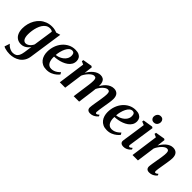

<svg xmlns="http://www.w3.org/2000/svg" viewBox="91 -1794 3077 3077"><g transform="rotate(45 1630.0 -255.0)"><path d="M447 30.5Q439 90 412.8 132Q386.5 174 348.2 200Q310 226 265 238.2Q220 250.5 174 250.5Q145.5 250.5 117.8 246.5Q90 242.5 67.2 235.5Q44.5 228.5 30.5 219.5L61 128.5Q71.5 145.5 92.8 162Q114 178.5 140.8 189.2Q167.5 200 194 200Q230.5 200 256.2 186Q282 172 298 141Q314 110 321.5 60L341.5 -78Q327 -55.5 305.2 -35.2Q283.5 -15 254.8 -2.2Q226 10.5 191 10.5Q139.5 10.5 102.8 -13.8Q66 -38 46.8 -82.8Q27.5 -127.5 27.5 -188.5Q27.5 -241 40.8 -292.5Q54 -344 80.2 -389.5Q106.5 -435 145.2 -470Q184 -505 235.2 -525Q286.5 -545 349.5 -545Q381.5 -545 409.8 -538.5Q438 -532 459 -522.5L531 -543.5ZM399.5 -481.5Q391 -490.5 376.5 -496Q362 -501.5 342.5 -501.5Q302 -501.5 271.8 -481.5Q241.5 -461.5 220 -427.8Q198.5 -394 185 -352.2Q171.5 -310.5 165.2 -266.8Q159 -223 159 -183.5Q159 -150 164.5 -125.5Q170 -101 180 -84.8Q190 -68.5 204 -60.8Q218 -53 234.5 -53Q258.5 -53 281.2 -66.5Q304 -80 322 -101.2Q340 -122.5 350 -146Z M982.5 -96Q968 -75.5 938.2 -50.5Q908.5 -25.5 866 -7.2Q823.5 11 769.5 11Q717.5 11 680.2 -6.8Q643 -24.5 619.2 -55Q595.5 -85.5 584.5 -123.8Q573.5 -162 573.5 -203Q573.5 -274.5 596 -337Q618.5 -399.5 659 -446.8Q699.5 -494 753.8 -520.8Q808 -547.5 872 -547.5Q921.5 -547.5 952.8 -532.8Q984 -518 999.2 -492.2Q1014.5 -466.5 1015 -434Q1015.5 -389 995.5 -355Q975.5 -321 941.8 -297Q908 -273 867.2 -257.5Q826.5 -242 784.8 -234.5Q743 -227 707 -226Q705 -191.5 710 -160.5Q715 -129.5 727.5 -105.8Q740 -82 761 -68.2Q782 -54.5 812 -54.5Q844 -54.5 871.2 -64.8Q898.5 -75 921.5 -92.2Q944.5 -109.5 962.5 -129.5ZM846 -502Q815 -502 791 -480.2Q767 -458.5 749.5 -423Q732 -387.5 721.5 -345.8Q711 -304 708 -264Q734 -266 761 -275Q788 -284 812.5 -299Q837 -314 856.2 -334.5Q875.5 -355 886.5 -380.2Q897.5 -405.5 897 -435Q896.5 -469.5 883.2 -485.8Q870 -502 846 -502Z M1256.5 -532 1239.5 -389.5Q1256 -420 1278.2 -448Q1300.5 -476 1327.2 -498Q1354 -520 1383.8 -532.8Q1413.5 -545.5 1445.5 -545.5Q1482 -545.5 1505.5 -530.2Q1529 -515 1540.5 -484.5Q1552 -454 1551 -408Q1551 -401 1550.2 -390.8Q1549.5 -380.5 1548 -368.8Q1546.5 -357 1545 -345L1529 -351.5Q1546.5 -395.5 1570.2 -431.2Q1594 -467 1622.2 -492.5Q1650.5 -518 1682.8 -531.8Q1715 -545.5 1749.5 -545.5Q1801.5 -545.5 1831.5 -513.8Q1861.5 -482 1861.5 -417Q1861.5 -396.5 1858 -367Q1854.5 -337.5 1849.2 -305Q1844 -272.5 1839 -243Q1835 -216 1830 -186.8Q1825 -157.5 1821.5 -130.8Q1818 -104 1817 -85.5Q1816.5 -68.5 1821 -62Q1825.5 -55.5 1833.5 -55.5Q1843 -55.5 1854.2 -61.5Q1865.5 -67.5 1881.5 -82.5L1893.5 -57.5Q1885.5 -47 1867.5 -31Q1849.5 -15 1822 -2.2Q1794.5 10.5 1758 10.5Q1733.5 10.5 1718 2.2Q1702.5 -6 1695.2 -20.8Q1688 -35.5 1688 -55.5Q1688.5 -71.5 1692.2 -99.2Q1696 -127 1701.5 -159.5Q1707 -192 1712 -222Q1717 -252.5 1722 -284.8Q1727 -317 1730.5 -347Q1734 -377 1734 -399.5Q1734 -436 1724 -450.2Q1714 -464.5 1690 -464.5Q1670.5 -464.5 1647.8 -451.2Q1625 -438 1602.2 -413.8Q1579.5 -389.5 1559.5 -357Q1539.5 -324.5 1526.5 -286L1547.5 -361.5Q1546 -341.5 1543.8 -320.2Q1541.5 -299 1539 -277.5Q1536.5 -256 1533.5 -235L1502 0H1378.5L1409.5 -221.5Q1414 -252 1418.5 -284.5Q1423 -317 1426 -346.8Q1429 -376.5 1428.5 -398.5Q1428 -437 1417.8 -451Q1407.5 -465 1381.5 -465Q1364 -465 1343.2 -452.8Q1322.5 -440.5 1301.5 -419.8Q1280.5 -399 1261.8 -372.5Q1243 -346 1230 -317L1186 0H1064L1128 -465.5L1074 -489.5L1079.5 -518.5L1235.5 -545Z M2351 -96Q2336.5 -75.5 2306.8 -50.5Q2277 -25.5 2234.5 -7.2Q2192 11 2138 11Q2086 11 2048.8 -6.8Q2011.5 -24.5 1987.8 -55Q1964 -85.5 1953 -123.8Q1942 -162 1942 -203Q1942 -274.5 1964.5 -337Q1987 -399.5 2027.5 -446.8Q2068 -494 2122.2 -520.8Q2176.5 -547.5 2240.5 -547.5Q2290 -547.5 2321.2 -532.8Q2352.5 -518 2367.8 -492.2Q2383 -466.5 2383.5 -434Q2384 -389 2364 -355Q2344 -321 2310.2 -297Q2276.5 -273 2235.8 -257.5Q2195 -242 2153.2 -234.5Q2111.5 -227 2075.5 -226Q2073.5 -191.5 2078.5 -160.5Q2083.5 -129.5 2096 -105.8Q2108.5 -82 2129.5 -68.2Q2150.5 -54.5 2180.5 -54.5Q2212.5 -54.5 2239.8 -64.8Q2267 -75 2290 -92.2Q2313 -109.5 2331 -129.5ZM2214.5 -502Q2183.5 -502 2159.5 -480.2Q2135.5 -458.5 2118 -423Q2100.5 -387.5 2090 -345.8Q2079.5 -304 2076.5 -264Q2102.5 -266 2129.5 -275Q2156.5 -284 2181 -299Q2205.5 -314 2224.8 -334.5Q2244 -355 2255 -380.2Q2266 -405.5 2265.5 -435Q2265 -469.5 2251.8 -485.8Q2238.5 -502 2214.5 -502Z M2512.5 10.5Q2489.5 10.5 2472.5 3.2Q2455.5 -4 2446.8 -19Q2438 -34 2441 -57.5Q2442.5 -72.5 2447.2 -103Q2452 -133.5 2458.2 -175Q2464.5 -216.5 2471.5 -265Q2478.5 -313.5 2486 -365Q2493.5 -416.5 2500 -466.5L2441.5 -490L2446.5 -518L2611.5 -544.5L2633.5 -531.5L2568 -89.5Q2565.5 -71.5 2570.8 -63.5Q2576 -55.5 2585 -55.5Q2595 -55.5 2605.5 -61.2Q2616 -67 2632 -82L2644 -56.5Q2635.5 -45 2617.8 -29.2Q2600 -13.5 2573.5 -1.5Q2547 10.5 2512.5 10.5ZM2581.5 -609Q2552 -609 2533.8 -629Q2515.5 -649 2516 -676.5Q2517 -712.5 2538.2 -736.8Q2559.5 -761 2595 -761Q2627.5 -761 2644.8 -741Q2662 -721 2662 -695Q2661.5 -658.5 2640.8 -633.8Q2620 -609 2581.5 -609Z M2887.5 -389.5Q2904.5 -420.5 2926 -448.5Q2947.5 -476.5 2973.5 -498.5Q2999.5 -520.5 3028.5 -533Q3057.5 -545.5 3089.5 -545.5Q3142.5 -545.5 3172.2 -514.2Q3202 -483 3202 -417Q3202 -396.5 3198.2 -366.8Q3194.5 -337 3189.2 -304.8Q3184 -272.5 3179 -243Q3175 -216.5 3169.8 -187Q3164.5 -157.5 3160.8 -130.8Q3157 -104 3156 -85.5Q3156 -68.5 3160.8 -62Q3165.5 -55.5 3173 -55.5Q3182 -55.5 3193.2 -61.2Q3204.5 -67 3219 -80.5L3231 -55Q3223.5 -45 3205.5 -29.2Q3187.5 -13.5 3160.5 -1.5Q3133.5 10.5 3097 10.5Q3073 10.5 3057.5 2.5Q3042 -5.5 3034.5 -20.5Q3027 -35.5 3027 -55.5Q3027.5 -67.5 3029.8 -86.2Q3032 -105 3035.8 -128Q3039.5 -151 3043.8 -175.2Q3048 -199.5 3051.5 -221.5Q3055.5 -244 3059.5 -268.2Q3063.5 -292.5 3067 -316.2Q3070.5 -340 3072.5 -361.2Q3074.5 -382.5 3074.5 -399.5Q3074.5 -424 3070 -438.2Q3065.5 -452.5 3055.8 -458.8Q3046 -465 3029 -465Q3011 -465 2990 -452.5Q2969 -440 2948.2 -418.5Q2927.5 -397 2909 -370.2Q2890.5 -343.5 2878 -314L2834.5 0H2712L2776 -465.5L2722 -489.5L2727.5 -518.5L2883.5 -545L2904.5 -532Z"/></g></svg>

Font: Merriweather 72pt SemiBold
Style: Italic
Weight: 600
Italic angle: -7.8°
Version: Version 2.101